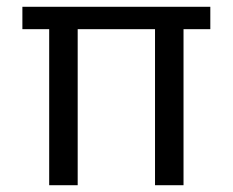

<svg xmlns="http://www.w3.org/2000/svg" viewBox="-20 -546 686 566"><path d="M125 0V-460H46V-526H600V-460H521V0H437V-460H209V0Z"/></svg>

Font: DM Sans 9pt
Style: Regular
Weight: 400
Designer: Colophon Foundry, Jonny Pinhorn
Foundry: Colophon Foundry
Version: Version 4.004;gftools[0.9.30]